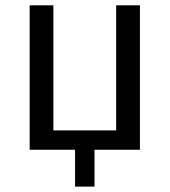

<svg xmlns="http://www.w3.org/2000/svg" viewBox="-20 -567 642 727"><path d="M264.2 0H92.3V-546.9H182.1V-73.2H419.9V-546.9H509.8V0H337.9V139.6H264.2Z"/></svg>

Font: Hack
Style: Regular
Weight: 400
Monospace: yes
Designer: Christopher Simpkins
Foundry: Christopher Simpkins
Version: Version 2.019; ttfautohint (v1.4.1) -l 4 -r 80 -G 350 -x 0 -